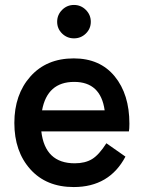

<svg xmlns="http://www.w3.org/2000/svg" viewBox="-20 -746 581 776"><path d="M327 -610.5Q307 -591 279 -591Q251 -591 231 -610.5Q211 -630 211 -658Q211 -686 231 -706Q251 -726 279 -726Q307 -726 327 -706Q347 -686 347 -658Q347 -630 327 -610.5ZM503 -246Q503 -225 501 -215H147Q162 -86 282 -86Q324 -86 352 -103Q380 -120 410 -167L487 -113Q422 10 278 10Q167 10 102.5 -62Q38 -134 38 -249Q38 -364 103 -437Q168 -510 278 -510Q384 -510 443.5 -437.5Q503 -365 503 -246ZM280 -415Q171 -415 150 -300H403Q387 -415 280 -415Z"/></svg>

Font: Orkney Medium
Style: Regular
Weight: 500
Designer: Samuel Oakes and Alfredo Marco Pradil
Foundry: Alfredo Marco Pradil
Version: 1.0; ttfautohint (v1.5)